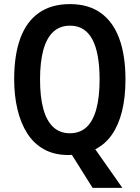

<svg xmlns="http://www.w3.org/2000/svg" viewBox="-20 -745 680 935"><path d="M591 -358Q591 -272 574.5 -204.5Q558 -137 525.5 -90Q493 -43 444 -18L576 170H431L330 9Q327 9 322.5 9.5Q318 10 314 10Q245 10 195 -17.5Q145 -45 113 -95Q81 -145 65 -212.5Q49 -280 49 -359Q49 -477 79 -558.5Q109 -640 169.5 -682.5Q230 -725 321 -725Q410 -725 470 -682.5Q530 -640 560.5 -558Q591 -476 591 -358ZM175 -358Q175 -273 191 -214.5Q207 -156 239.5 -126Q272 -96 320 -96Q369 -96 401 -125.5Q433 -155 449 -213.5Q465 -272 465 -358Q465 -487 429.5 -553.5Q394 -620 321 -620Q272 -620 239.5 -590Q207 -560 191 -501.5Q175 -443 175 -358Z"/></svg>

Font: Noto Sans Khmer Condensed SemiBold
Style: Regular
Weight: 600
Width: 3
Designer: Danh Hong and the Monotype Design Team
Foundry: Monotype Imaging Inc.
Version: Version 2.004